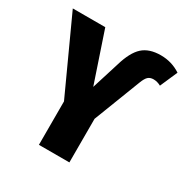

<svg xmlns="http://www.w3.org/2000/svg" viewBox="-176 -851 958 988"><g transform="rotate(30 303.0 -356.5)"><path d="M187 -258 -13 -695H180L280 -398L331 -561Q355 -643 393.5 -678Q432 -713 501 -713Q566 -713 619 -678L574 -575Q552 -587 530 -587Q510 -587 498 -576Q486 -565 475 -536L368 -259V0H187Z"/></g></svg>

Font: Fira Sans Condensed ExtraBold
Style: Regular
Weight: 800
Width: 3
Designer: Carrois Corporate & Edenspiekermann AG
Foundry: Carrois Corporate GbR & Edenspiekermann AG
Version: Version 4.203